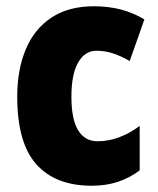

<svg xmlns="http://www.w3.org/2000/svg" viewBox="-20 -583 505 613"><path d="M273 10Q157 10 96 -58.5Q35 -127 35 -274Q35 -361 62.5 -426Q90 -491 144.5 -527Q199 -563 280 -563Q327 -563 366.5 -552.5Q406 -542 441 -521L394 -388Q367 -404 341 -412.5Q315 -421 288 -421Q251 -421 229.5 -383.5Q208 -346 208 -274Q208 -202 229.5 -167Q251 -132 291 -132Q360 -132 426 -181V-39Q394 -15 356.5 -2.5Q319 10 273 10Z"/></svg>

Font: Noto Sans Ethiopic Condensed Black
Style: Regular
Weight: 900
Width: 3
Designer: Monotype Design Team
Foundry: Monotype Imaging Inc.
Version: Version 2.102; ttfautohint (v1.8.4.7-5d5b)